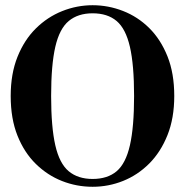

<svg xmlns="http://www.w3.org/2000/svg" viewBox="-20 -699 709 736"><path d="M335 17Q274 17 218 -5Q162 -27 117.5 -70.5Q73 -114 47 -179Q21 -244 21 -331Q21 -416 47 -481Q73 -546 117.5 -590Q162 -634 218.5 -656.5Q275 -679 335 -679Q395 -679 451.5 -657Q508 -635 552 -591.5Q596 -548 622 -483Q648 -418 648 -331Q648 -246 622 -181Q596 -116 552 -72Q508 -28 452 -5.5Q396 17 335 17ZM335 -13Q392 -13 427 -42.5Q462 -72 478 -142Q494 -212 494 -331Q494 -450 478 -519.5Q462 -589 427 -618.5Q392 -648 335 -648Q279 -648 243.5 -618.5Q208 -589 192 -519.5Q176 -450 176 -331Q176 -212 192 -142Q208 -72 243.5 -42.5Q279 -13 335 -13Z"/></svg>

Font: DeepMind Serif Text
Style: Regular
Weight: 400
Designer: Frank Grießhammer / Modifications: Colophon Foundry
Foundry: Colophon Foundry
Version: Version 5.003; ttfautohint (v1.8.2)